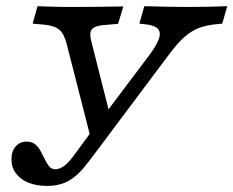

<svg xmlns="http://www.w3.org/2000/svg" viewBox="-20 -591 756 622"><path d="M127.4 -510.6 85.7 -514.5 101.7 -571Q133.9 -569.4 149 -569.4Q169.6 -568.5 203.5 -568.5H205.4H209.6Q308.2 -568.5 379.5 -570.2L362.6 -513.8L325.1 -510.6Q297.6 -508.9 285.9 -502.6Q274.2 -496.3 272.8 -484.1Q271.4 -472 278 -448.4L338.6 -209.3L298.2 -192.5L461.6 -409.5Q499.3 -459.6 497.7 -483.4Q496 -507.3 452.4 -512.1L431.5 -514.5L447.6 -571Q524.2 -568.5 590.4 -568.5Q659.7 -568.5 716.2 -571L700 -514.5L683.9 -512.9Q649.2 -509.7 625.5 -500.8Q601.7 -491.9 579.2 -472.6Q556.7 -453.2 529.3 -416.8L297.7 -107.8H283.1L195.8 -449.6Q186.9 -482.9 171.7 -495.2Q156.4 -507.4 127.4 -510.6ZM17.1 -75Q17.1 -101.1 30.8 -116.7Q44.5 -132.3 66.8 -132.3Q81.6 -132.3 91.5 -125.3Q101.3 -118.4 107.5 -108.5Q113.6 -98.7 121.6 -82.2Q131.4 -61.6 139.1 -52.2Q146.9 -42.7 159.5 -42.7Q172.5 -42.7 186.9 -52.8Q201.3 -62.9 219.1 -87.1L283.9 -175.3L324.3 -142.9L266.3 -66.1Q233.4 -22.7 203.3 -5.7Q173.3 11.3 133.2 11.3Q97.9 11.3 71.9 0.7Q45.9 -9.9 31.5 -29.5Q17.1 -49 17.1 -75Z"/></svg>

Font: Playfair Micro SmCond SmLight
Style: Italic
Weight: 360
Width: 4
Italic angle: -15.6°
Designer: Claus Eggers Sørensen
Foundry: Claus Eggers Sørensen
Version: Version 2.203;Glyphs 3.3 (3326)